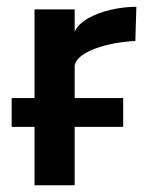

<svg xmlns="http://www.w3.org/2000/svg" viewBox="-20 -550 440 570"><path d="M14.6 -258.8H345.7V-173.3H14.6ZM82.5 -522H201.7V-456.1Q212.9 -479.5 242.4 -496.1Q272 -512.7 310.1 -521.2Q348.1 -529.8 384.8 -529.8L381.8 -428.2Q354 -427.2 323.5 -421.9Q293 -416.5 266.1 -407Q239.3 -397.5 221.7 -384.3Q204.1 -371.1 201.7 -355V0H82.5Z"/></svg>

Font: Monda SemiBold
Style: Regular
Weight: 600
Designer: Vernon Adams
Foundry: Vernon Adams
Version: Version 2.200